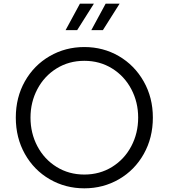

<svg xmlns="http://www.w3.org/2000/svg" viewBox="-20 -1013 918 1045"><path d="M66 -373Q66 -483 115.5 -570.5Q165 -658 250.5 -707.5Q336 -757 439 -757Q542 -757 627 -707.5Q712 -658 762 -570Q812 -482 812 -373Q812 -263 762.5 -175Q713 -87 627.5 -37.5Q542 12 439 12Q336 12 250.5 -37.5Q165 -87 115.5 -175Q66 -263 66 -373ZM439 -63Q523 -63 590 -104.5Q657 -146 694.5 -217Q732 -288 732 -373Q732 -457 694.5 -528Q657 -599 590 -640.5Q523 -682 439 -682Q355 -682 288 -640.5Q221 -599 183.5 -528Q146 -457 146 -373Q146 -288 183.5 -217Q221 -146 288 -104.5Q355 -63 439 -63ZM415 -993H491L400 -849H337ZM555 -993H631L540 -849H477Z"/></svg>

Font: Eudoxus Sans
Style: Regular
Weight: 400
Designer: Stijn de Vries
Foundry: tokotype
Version: Version 2.005